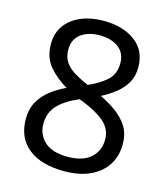

<svg xmlns="http://www.w3.org/2000/svg" viewBox="-110 -810 791 906"><g transform="rotate(15 286.0 -357.0)"><path d="M285 -724Q379 -724 439 -680Q499 -636 499 -553Q499 -510 480.5 -478Q462 -446 431 -421.5Q400 -397 363 -378Q407 -357 443 -330.5Q479 -304 500.5 -269Q522 -234 522 -185Q522 -95 458.5 -42.5Q395 10 288 10Q173 10 111 -40.5Q49 -91 49 -182Q49 -231 69.5 -267Q90 -303 124 -329Q158 -355 197 -373Q145 -403 108.5 -445.5Q72 -488 72 -554Q72 -609 100 -646.5Q128 -684 176 -704Q224 -724 285 -724ZM284 -653Q229 -653 193.5 -626.5Q158 -600 158 -550Q158 -513 175.5 -488Q193 -463 223 -445.5Q253 -428 289 -412Q341 -434 376.5 -465Q412 -496 412 -550Q412 -600 377 -626.5Q342 -653 284 -653ZM135 -181Q135 -129 172 -94.5Q209 -60 286 -60Q359 -60 397.5 -94.5Q436 -129 436 -184Q436 -236 395 -270.5Q354 -305 286 -331L270 -337Q204 -309 169.5 -272.5Q135 -236 135 -181Z"/></g></svg>

Font: Noto Sans Ogham
Style: Regular
Weight: 400
Designer: Monotype Design Team
Foundry: Monotype Imaging Inc.
Version: Version 2.001; ttfautohint (v1.8.4.7-5d5b)